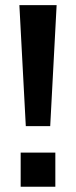

<svg xmlns="http://www.w3.org/2000/svg" viewBox="-20 -710 288 730"><path d="M53.7 -690.4H195.3L170.9 -230.5H78.1ZM58.6 -129.9H190.4V0H58.6Z"/></svg>

Font: Altinn-DIN
Style: DIN-Bold
Weight: 700
Designer: Charles Nix
Foundry: Altinn
Version: Version 2.00